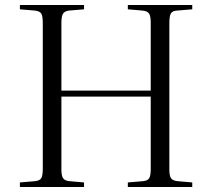

<svg xmlns="http://www.w3.org/2000/svg" viewBox="-20 -743 842 763"><path d="M59 0V-18L119 -23Q138 -25 144 -35Q150 -45 150 -72V-653Q150 -679 144 -689Q138 -699 118 -701L59 -706V-723H314V-706L254 -701Q238 -699 231 -689.5Q224 -680 224 -651V-383H579V-653Q579 -679 572.5 -689Q566 -699 546 -701L488 -706V-723H744V-706L684 -701Q665 -700 659 -689.5Q653 -679 653 -651V-69Q653 -45 659.5 -35Q666 -25 686 -23L744 -18V0H488V-18L548 -23Q567 -25 573 -35Q579 -45 579 -72V-359H224V-69Q224 -45 230.5 -35Q237 -25 256 -23L314 -18V0Z"/></svg>

Font: Literata 60pt Light
Style: Regular
Weight: 300
Designer: Latin by Veronika Burian and Jose Scaglione. Greek by Irene Vlachou. Cyrillic by Vera Evstafieva.
Foundry: TypeTogether
Version: Version 3.103;gftools[0.9.29]